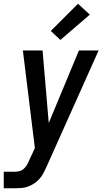

<svg xmlns="http://www.w3.org/2000/svg" viewBox="-44 -789 564 1024"><path d="M-24 215V127H32Q45 127 58.5 124Q72 121 82.5 111.5Q93 102 100 90Q107 78 112 65L142 1L78 -520H183L216 -133L377 -520H482L204 101Q196 118 187.5 134.5Q179 151 166 165.5Q153 180 136.5 190.5Q120 201 102.5 207Q85 213 67 214Q49 215 32 215ZM278 -576 227 -624 372 -769 435 -711Z"/></svg>

Font: Iosevka SS18 Semibold
Style: Italic
Weight: 600
Italic angle: -9°
Monospace: yes
Designer: Belleve Invis
Foundry: Belleve Invis
Version: Version 25.1.1; ttfautohint (v1.8.4)